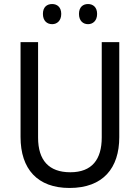

<svg xmlns="http://www.w3.org/2000/svg" viewBox="-20 -923 694 953"><path d="M193 -854C193 -820 213 -803 239 -803C263 -803 284 -820 284 -854C284 -888 263 -903 239 -903C213 -903 193 -888 193 -854ZM372 -854C372 -820 392 -803 417 -803C441 -803 462 -820 462 -854C462 -888 441 -903 417 -903C392 -903 372 -888 372 -854ZM572 -242V-714H485V-241C485 -132 437 -68 329 -68C223 -68 169 -127 169 -240V-714H82V-243C82 -84 166 10 325 10C492 10 572 -89 572 -242Z"/></svg>

Font: Noto Sans Gurmukhi SemiCondensed
Style: Regular
Weight: 400
Width: 4
Designer: Jelle Bosma - Monotype Design Team
Foundry: Monotype Imaging Inc.
Version: Version 2.004